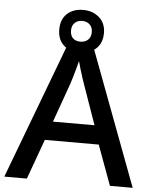

<svg xmlns="http://www.w3.org/2000/svg" viewBox="-59 -928 773 976"><g transform="rotate(5 328.0 -439.5)"><path d="M539 0 464 -204H189L115 0H0L270 -717H386L655 0ZM364 -499Q360 -510 352.5 -532.5Q345 -555 338 -579Q331 -603 327 -618Q322 -598 315.5 -574.5Q309 -551 303 -531Q297 -511 293 -499L222 -300H434ZM326 -661Q275 -661 244 -690Q213 -719 213 -770Q213 -821 244 -850Q275 -879 326 -879Q375 -879 408 -850Q441 -821 441 -771Q441 -719 408.5 -690Q376 -661 326 -661ZM326 -717Q349 -717 364 -731Q379 -745 379 -770Q379 -795 364 -809Q349 -823 326 -823Q303 -823 288 -809Q273 -795 273 -770Q273 -745 286.5 -731Q300 -717 326 -717Z"/></g></svg>

Font: Noto Sans Kawi Medium
Style: Regular
Weight: 500
Designer: Fadhl Haqq
Version: Version 1.000